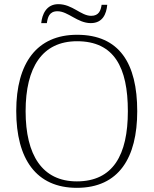

<svg xmlns="http://www.w3.org/2000/svg" viewBox="-20 -892 738 922"><path d="M416 -781C473 -781 491 -825 495 -869H468C464 -842 455 -816 418 -816C368 -816 328 -872 260 -872C202 -872 182 -822 178 -781H205C209 -808 216 -838 256 -838C307 -838 352 -781 416 -781ZM349 10C551 10 639 -135 639 -358C639 -588 553 -725 350 -725C157 -725 58 -589 58 -359C58 -128 154 10 349 10ZM349 -21C183 -21 103 -147 103 -358C103 -569 183 -694 350 -694C528 -694 594 -569 594 -358C594 -148 523 -21 349 -21Z"/></svg>

Font: Noto Serif Sinhala ExtraLight
Style: Regular
Weight: 200
Designer: Jelle Bosma - Monotype Design Team
Foundry: Monotype Imaging Inc.
Version: Version 2.007